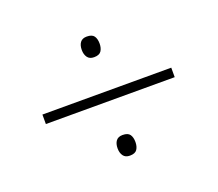

<svg xmlns="http://www.w3.org/2000/svg" viewBox="-81 -676 733 647"><g transform="rotate(-20 285.0 -352.5)"><path d="M54 -336V-370H516V-336ZM284 -139Q268 -139 260.5 -149.5Q253 -160 253 -176Q253 -193 260.5 -203Q268 -213 284 -213Q303 -213 310 -203Q317 -193 317 -176Q317 -160 310 -149.5Q303 -139 284 -139ZM284 -492Q268 -492 260.5 -502.5Q253 -513 253 -529Q253 -546 260.5 -556Q268 -566 284 -566Q303 -566 310 -556Q317 -546 317 -529Q317 -513 310 -502.5Q303 -492 284 -492Z"/></g></svg>

Font: Noto Sans Armenian ExtraLight
Style: Regular
Weight: 250
Designer: Monotype Design Team
Foundry: Monotype Imaging Inc.
Version: Version 2.007